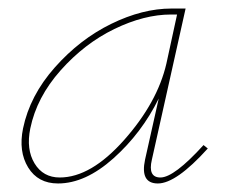

<svg xmlns="http://www.w3.org/2000/svg" viewBox="-20 -427 535 450"><path d="M457 -87 467 -79Q393 3 350 3Q308 3 320 -53L352 -196Q312 -115 246 -56Q180 3 116 3Q69 3 46 -34.5Q23 -72 34 -126Q50 -203 108.5 -269Q167 -335 240.5 -371Q314 -407 382 -407H415L336 -53Q326 -11 356 -11Q388 -11 457 -87ZM120 -11Q193 -11 271 -99Q349 -187 370 -278L395 -393H381Q318 -393 248 -359Q178 -325 122 -262Q66 -199 51 -126Q41 -77 61 -44Q81 -11 120 -11Z"/></svg>

Font: EauTestText Thin
Style: Italic
Weight: 250
Italic angle: -12°
Designer: Christian Thalmann (Catharsis Fonts)
Version: Version 0.001;PS 000.001;hotconv 1.0.88;makeotf.lib2.5.64775